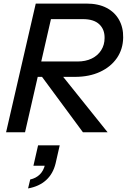

<svg xmlns="http://www.w3.org/2000/svg" viewBox="-20 -740 709 1074"><path d="M14 0 180 -720H463Q530 -720 576 -696Q622 -672 646 -629Q670 -586 669 -530Q668 -465 634 -415.5Q600 -366 539.5 -338Q479 -310 399 -310H166L186 -396H413Q459 -396 493 -412.5Q527 -429 546 -459Q565 -489 565 -527Q566 -575 535.5 -604Q505 -633 444 -633H265L120 0ZM444 0 176 -363H291L582 0ZM137 314 149 264Q181 257 202.5 236Q224 215 232 180L268 187H167L193 73H314L291 174Q277 232 238 267.5Q199 303 137 314Z"/></svg>

Font: Instrument Sans Medium
Style: Italic
Weight: 500
Italic angle: -13°
Designer: Rodrigo Fuenzalida
Foundry: fragTYPE
Version: Version 1.000;gftools[0.9.28]